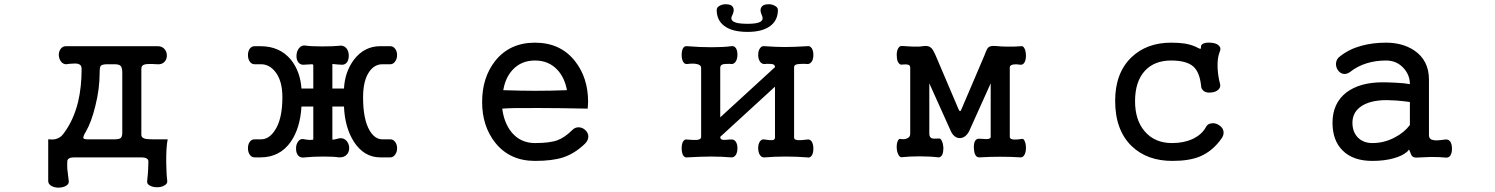

<svg xmlns="http://www.w3.org/2000/svg" viewBox="-20 -740 7040 904"><path d="M293 -522.5Q275.4 -523.4 265.6 -509.8Q256.8 -498 256.8 -480.5Q257.8 -462.9 266.6 -451.2Q276.4 -437.5 292 -437.5L306.6 -439.5Q336.9 -442.4 346.7 -439.5Q364.3 -435.5 364.3 -416Q364.3 -330.1 347.7 -260.7Q326.2 -171.9 277.3 -108.4Q262.7 -89.8 241.2 -85Q228.5 -82 210 -84H207V112.3Q207 127 222.7 135.7Q236.3 143.6 256.8 143.6Q277.3 142.6 291 134.8Q305.7 126 303.7 112.3Q298.8 74.2 296.9 54.7Q295.9 34.2 296.9 19.5Q296.9 7.8 311.5 2.9Q320.3 1 334 1H641.6Q654.3 1 663.1 2.9Q678.7 7.8 678.7 19.5Q678.7 35.2 677.7 54.7Q676.8 77.1 672.9 112.3Q670.9 126 685.5 133.8Q699.2 141.6 719.7 141.6Q739.3 141.6 752.9 133.8Q768.6 126 767.6 112.3Q763.7 85 762.7 28.3Q761.7 -45.9 769.5 -84Q686.5 -83 667 -85.9Q645.5 -89.8 645.5 -105.5V-416Q645.5 -432.6 661.1 -436.5Q674.8 -440.4 719.7 -437.5Q741.2 -435.5 753.9 -448.2Q765.6 -460 765.6 -478.5Q765.6 -497.1 753.9 -509.8Q741.2 -523.4 719.7 -522.5ZM518.6 -437.5Q538.1 -437.5 545.9 -431.6Q555.7 -423.8 555.7 -400.4V-114.3Q555.7 -96.7 547.9 -89.8Q540 -84 519.5 -84H398.4H395.5Q375 -84 373 -88.9Q369.1 -95.7 384.8 -121.1Q410.2 -165 428.7 -240.2Q449.2 -321.3 449.2 -397.5Q449.2 -422.9 454.1 -429.7Q460.9 -437.5 485.4 -437.5Z M1544.9 -323.2V-437.5Q1544.9 -438.5 1549.8 -438.5Q1563.5 -436.5 1584 -435.5Q1603.5 -432.6 1614.3 -447.3Q1623 -460.9 1622.1 -481.4Q1621.1 -502 1609.4 -514.6Q1595.7 -528.3 1576.2 -524.4Q1548.8 -521.5 1497.1 -521.5Q1443.4 -521.5 1418.9 -525.4Q1399.4 -528.3 1387.7 -512.7Q1377 -500 1376 -479.5Q1375 -459 1384.8 -446.3Q1395.5 -432.6 1415 -435.5Q1448.2 -437.5 1449.2 -437.5Q1455.1 -437.5 1455.1 -430.7V-323.2H1399.4Q1393.6 -404.3 1349.6 -459Q1296.9 -522.5 1206.1 -522.5H1178.7Q1164.1 -522.5 1155.3 -509.8Q1147.5 -498 1147.5 -480.5Q1147.5 -462.9 1155.3 -451.2Q1164.1 -437.5 1178.7 -437.5H1209Q1246.1 -437.5 1273.4 -405.3Q1309.6 -363.3 1309.6 -282.2Q1309.6 -177.7 1273.4 -125Q1246.1 -84 1209 -84H1178.7Q1164.1 -84 1155.3 -71.3Q1147.5 -59.6 1147.5 -42Q1147.5 -24.4 1155.3 -12.7Q1164.1 1 1178.7 1H1206.1Q1297.9 1 1349.6 -73.2Q1393.6 -137.7 1399.4 -238.3H1455.1V-84Q1455.1 -81.1 1438.5 -81.1Q1422.9 -82 1409.2 -85Q1392.6 -87.9 1382.8 -72.3Q1373 -58.6 1374 -39.1Q1374 -19.5 1383.8 -7.8Q1395.5 4.9 1416 1Q1453.1 -2.9 1503.9 -2.9Q1554.7 -2.9 1575.2 1Q1600.6 2 1613.3 -12.7Q1625 -25.4 1624 -45.9Q1623 -64.5 1610.4 -78.1Q1596.7 -91.8 1578.1 -88.9Q1561.5 -85 1553.7 -83Q1543.9 -82 1544.9 -84V-238.3H1599.6Q1603.5 -139.6 1646.5 -72.3Q1694.3 1 1770.5 1H1817.4Q1832 1 1840.8 -12.7Q1849.6 -24.4 1849.6 -42Q1849.6 -59.6 1840.8 -71.3Q1832 -84 1817.4 -84H1780.3Q1745.1 -84 1720.7 -125Q1689.5 -176.8 1689.5 -282.2Q1689.5 -363.3 1720.7 -405.3Q1745.1 -437.5 1780.3 -437.5H1817.4Q1832 -437.5 1840.8 -451.2Q1849.6 -462.9 1849.6 -480.5Q1849.6 -498 1840.8 -509.8Q1832 -522.5 1817.4 -522.5H1770.5Q1695.3 -522.5 1646.5 -459Q1603.5 -401.4 1599.6 -323.2Z M2499 -539.1Q2379.9 -539.1 2311.5 -453.1Q2250 -375 2250 -259.8Q2250 -146.5 2311.5 -68.4Q2379.9 17.6 2499 17.6Q2581.1 17.6 2631.8 1Q2687.5 -17.6 2735.4 -64.5Q2751 -81.1 2750 -99.6Q2749 -115.2 2735.4 -127.9Q2722.7 -139.6 2706.1 -140.6Q2687.5 -141.6 2673.8 -127Q2637.7 -91.8 2605.5 -80.1Q2569.3 -66.4 2499 -66.4Q2431.6 -66.4 2389.6 -116.2Q2353.5 -160.2 2344.7 -228.5Q2384.8 -232.4 2520.5 -231.4Q2606.4 -231.4 2747.1 -228.5L2749 -259.8Q2749 -375 2686.5 -453.1Q2618.2 -539.1 2499 -539.1ZM2499 -455.1Q2563.5 -455.1 2604.5 -411.1Q2638.7 -374 2649.4 -315.4Q2574.2 -312.5 2500 -312.5Q2435.5 -312.5 2349.6 -315.4Q2359.4 -375 2394.5 -412.1Q2434.6 -455.1 2499 -455.1Z M3281.2 -419.9Q3281.2 -434.6 3260.7 -438.5Q3244.1 -442.4 3214.8 -438.5Q3202.1 -437.5 3195.3 -451.2Q3189.5 -463.9 3189.5 -481.4Q3189.5 -500 3195.3 -511.7Q3202.1 -524.4 3214.8 -522.5Q3275.4 -517.6 3330.1 -517.6Q3387.7 -517.6 3422.9 -522.5Q3436.5 -525.4 3445.3 -512.7Q3452.1 -501 3452.1 -482.4Q3452.1 -464.8 3445.3 -452.1Q3436.5 -437.5 3422.9 -438.5L3414.1 -439.5Q3389.6 -439.5 3381.8 -436.5Q3371.1 -433.6 3371.1 -419.9V-187.5L3628.9 -423.8Q3628.9 -434.6 3619.1 -437.5Q3612.3 -439.5 3589.8 -439.5L3581.1 -438.5Q3566.4 -437.5 3557.6 -451.2Q3549.8 -462.9 3549.8 -481.4Q3549.8 -500 3557.6 -511.7Q3566.4 -525.4 3581.1 -522.5Q3634.8 -518.6 3674.8 -518.6Q3715.8 -518.6 3780.3 -522.5Q3793.9 -525.4 3802.7 -511.7Q3809.6 -500 3809.6 -481.4Q3809.6 -462.9 3802.7 -451.2Q3793.9 -437.5 3780.3 -438.5L3769.5 -439.5Q3742.2 -439.5 3733.4 -437.5Q3718.8 -434.6 3718.8 -423.8V-91.8Q3718.8 -82 3736.3 -80.1Q3750 -79.1 3780.3 -83Q3793.9 -85.9 3802.7 -72.3Q3809.6 -59.6 3809.6 -40Q3809.6 -20.5 3802.7 -8.8Q3793.9 4.9 3780.3 1Q3729.5 -2.9 3678.7 -2.9Q3627.9 -2.9 3581.1 1Q3566.4 2.9 3557.6 -10.7Q3549.8 -23.4 3549.8 -43Q3549.8 -61.5 3557.6 -73.2Q3566.4 -86.9 3581.1 -83Q3608.4 -79.1 3616.2 -80.1Q3627.9 -81.1 3628.9 -91.8V-332L3371.1 -95.7Q3371.1 -84 3381.8 -82Q3388.7 -80.1 3413.1 -83H3422.9Q3436.5 -85 3445.3 -71.3Q3452.1 -59.6 3452.1 -42Q3452.1 -24.4 3445.3 -11.7Q3436.5 2 3422.9 1Q3377.9 -2.9 3328.1 -2.9Q3285.2 -2.9 3214.8 1Q3203.1 2.9 3195.3 -10.7Q3189.5 -23.4 3189.5 -42Q3189.5 -60.5 3195.3 -72.3Q3203.1 -85.9 3214.8 -83Q3247.1 -80.1 3260.7 -81.1Q3281.2 -83 3281.2 -95.7ZM3428.7 -669.9Q3439.5 -693.4 3430.7 -707Q3422.9 -718.8 3403.3 -719.7Q3385.7 -721.7 3370.1 -713.9Q3354.5 -706.1 3354.5 -693.4Q3354.5 -645.5 3388.7 -619.1Q3425.8 -589.8 3500 -589.8Q3571.3 -589.8 3608.4 -619.1Q3642.6 -645.5 3642.6 -693.4Q3642.6 -706.1 3626 -713.9Q3610.4 -721.7 3592.8 -719.7Q3573.2 -718.8 3565.4 -707Q3555.7 -693.4 3566.4 -669.9Q3577.1 -648.4 3560.5 -637.7Q3544.9 -627.9 3500 -627.9Q3451.2 -627.9 3434.6 -637.7Q3416 -648.4 3428.7 -669.9Z M4265.6 -422.9V-109.4Q4265.6 -92.8 4247.1 -86.9Q4234.4 -83 4220.7 -85.9Q4210.9 -87.9 4206.1 -74.2Q4201.2 -61.5 4202.1 -43Q4203.1 -24.4 4210 -11.7Q4216.8 2 4227.5 0Q4263.7 -3.9 4310.5 -3.9Q4359.4 -3.9 4399.4 1Q4410.2 1 4417 -12.7Q4421.9 -25.4 4421.9 -43.9Q4420.9 -62.5 4415 -75.2Q4409.2 -89.8 4399.4 -87.9Q4375 -85.9 4367.2 -88.9Q4355.5 -93.8 4355.5 -110.4V-347.7L4458 -120.1Q4473.6 -89.8 4499 -89.8Q4524.4 -89.8 4542 -120.1L4644.5 -347.7V-94.7Q4644.5 -85.9 4625 -85Q4615.2 -85 4590.8 -86.9H4586.9Q4563.5 -84 4565.4 -42Q4567.4 1 4590.8 1Q4640.6 -2 4690.4 -2Q4741.2 -2 4786.1 1Q4797.9 1 4804.7 -13.7Q4810.5 -25.4 4810.5 -43.9Q4810.5 -62.5 4804.7 -75.2Q4799.8 -87.9 4792 -85.9Q4765.6 -82 4753.9 -83Q4734.4 -84 4734.4 -95.7V-422.9Q4734.4 -433.6 4752 -436.5Q4765.6 -438.5 4781.2 -435.5Q4795.9 -432.6 4803.7 -446.3Q4810.5 -458 4810.5 -477.5Q4810.5 -496.1 4804.7 -509.8Q4797.9 -524.4 4789.1 -522.5Q4748 -519.5 4722.7 -520.5Q4696.3 -520.5 4668 -523.4Q4644.5 -525.4 4634.8 -517.6Q4627.9 -512.7 4621.1 -495.1L4615.2 -479.5L4506.8 -225.6Q4503.9 -216.8 4500 -216.8Q4497.1 -216.8 4493.2 -225.6L4386.7 -475.6L4382.8 -484.4Q4373 -505.9 4365.2 -513.7Q4353.5 -525.4 4333 -523.4Q4308.6 -519.5 4286.1 -520.5Q4270.5 -520.5 4230.5 -523.4H4226.6Q4214.8 -524.4 4208 -510.7Q4202.1 -499 4202.1 -480.5Q4202.1 -462.9 4207 -450.2Q4213.9 -435.5 4224.6 -435.5L4233.4 -436.5Q4249 -437.5 4254.9 -435.5Q4265.6 -432.6 4265.6 -422.9Z M5494.1 -455.1Q5566.4 -455.1 5598.6 -426.8Q5627.9 -400.4 5634.8 -338.9Q5634.8 -319.3 5650.4 -309.6Q5664.1 -301.8 5684.6 -304.7Q5704.1 -306.6 5715.8 -317.4Q5728.5 -329.1 5724.6 -343.8Q5714.8 -380.9 5712.9 -419.9Q5710.9 -463.9 5721.7 -493.2Q5731.4 -512.7 5719.7 -524.4Q5710 -535.2 5688.5 -538.1Q5668 -541 5651.4 -537.1Q5633.8 -531.2 5634.8 -520.5Q5634.8 -510.7 5631.8 -509.8Q5629.9 -509.8 5620.1 -514.6L5610.4 -519.5Q5586.9 -530.3 5556.6 -535.2Q5527.3 -539.1 5494.1 -539.1Q5378.9 -539.1 5306.6 -469.7Q5230.5 -395.5 5230.5 -265.6Q5230.5 -127 5308.6 -51.8Q5380.9 17.6 5500 17.6Q5579.1 17.6 5628.9 -2.9Q5690.4 -28.3 5733.4 -90.8Q5745.1 -109.4 5739.3 -127Q5734.4 -142.6 5716.8 -152.3Q5701.2 -162.1 5683.6 -159.2Q5665 -157.2 5657.2 -140.6Q5638.7 -106.4 5595.7 -85.9Q5553.7 -66.4 5499 -66.4Q5417 -66.4 5370.1 -121.1Q5324.2 -173.8 5324.2 -263.7Q5324.2 -355.5 5370.1 -406.2Q5415 -455.1 5494.1 -455.1Z M6603.5 -23.4 6614.3 -36.1 6620.1 -22.5Q6624 -9.8 6627.9 -5.9Q6634.8 2 6648.4 2Q6689.5 0 6717.8 -1Q6758.8 -1 6787.1 2Q6800.8 3.9 6809.6 -8.8Q6816.4 -21.5 6816.4 -40Q6816.4 -58.6 6809.6 -71.3Q6800.8 -85 6787.1 -83H6783.2Q6744.1 -77.1 6730.5 -80.1Q6708 -83 6708 -103.5V-365.2Q6708 -457 6636.7 -503.9Q6582 -539.1 6505.9 -539.1Q6442.4 -539.1 6389.6 -524.4Q6332 -508.8 6289.1 -474.6Q6272.5 -462.9 6270.5 -443.4Q6268.6 -426.8 6278.3 -411.1Q6288.1 -396.5 6302.7 -392.6Q6320.3 -388.7 6336.9 -401.4Q6371.1 -428.7 6416 -442.4Q6458 -455.1 6505.9 -455.1Q6556.6 -455.1 6588.9 -418.9Q6618.2 -386.7 6618.2 -343.8Q6593.8 -348.6 6550.8 -350.6Q6513.7 -352.5 6490.2 -352.5Q6382.8 -352.5 6319.3 -304.7Q6253.9 -253.9 6253.9 -162.1Q6253.9 -78.1 6301.8 -31.2Q6350.6 17.6 6441.4 17.6Q6499 17.6 6543 4.9Q6582 -5.9 6603.5 -24.4ZM6618.2 -151.4Q6591.8 -116.2 6546.9 -92.8Q6497.1 -66.4 6441.4 -66.4Q6398.4 -66.4 6372.1 -93.8Q6347.7 -120.1 6347.7 -162.1Q6347.7 -206.1 6380.9 -233.4Q6423.8 -268.6 6509.8 -268.6Q6525.4 -268.6 6556.6 -266.6Q6589.8 -263.7 6618.2 -259.8Z"/></svg>

Font: GungsuhChe
Style: Regular
Weight: 400
Monospace: yes
Version: Version 2.21